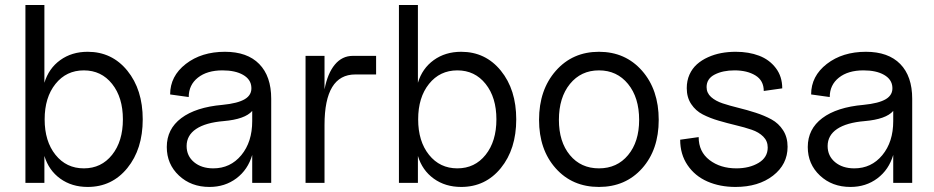

<svg xmlns="http://www.w3.org/2000/svg" viewBox="-20 -720 3677 756"><path d="M325.2 16.1Q262.7 16.1 217.3 -16.6Q171.9 -49.3 154.8 -106V0H80.1V-700.2H154.8V-394Q171.9 -450.7 217.3 -483.4Q262.7 -516.1 325.2 -516.1Q420.9 -516.1 481.4 -441.7Q542 -367.2 542 -250Q542 -132.8 481.4 -58.3Q420.9 16.1 325.2 16.1ZM198.5 -110.4Q241.2 -57.1 310.1 -57.1Q378.9 -57.1 421.4 -110.4Q463.9 -163.6 463.9 -250Q463.9 -336.4 421.4 -389.6Q378.9 -442.9 310.1 -442.9Q241.2 -442.9 198.5 -389.6Q155.8 -336.4 155.8 -250Q155.8 -163.6 198.5 -110.4Z M804.7 16.1Q732.4 16.1 684.6 -28.8Q636.7 -73.7 636.7 -141.1Q636.7 -211.9 693.8 -254.9Q751 -297.9 856 -307.1Q916.5 -313 944.3 -329.8Q972.2 -346.7 969.7 -377Q967.8 -407.7 937 -425.3Q906.2 -442.9 856 -442.9Q795.4 -442.9 759.3 -414.3Q723.1 -385.7 723.1 -337.9L649.9 -348.1Q649.9 -420.4 711.7 -468.3Q773.4 -516.1 865.7 -516.1Q953.6 -516.1 1000.7 -468Q1047.9 -419.9 1047.9 -331.1V0H973.1V-109.9Q956.1 -51.8 910.9 -17.8Q865.7 16.1 804.7 16.1ZM819.8 -57.1Q887.2 -57.1 930.2 -109.1Q973.1 -161.1 973.1 -243.2V-283.2Q944.8 -250.5 860.8 -243.2Q789.6 -237.3 752.2 -212.2Q714.8 -187 714.8 -145Q714.8 -106 744.1 -81.5Q773.4 -57.1 819.8 -57.1Z M1183.1 0V-500H1257.8V-368.2Q1270 -431.6 1298.6 -465.8Q1327.1 -500 1369.1 -500H1460.9V-426.8H1378.9Q1257.8 -426.8 1257.8 -228V0Z M1795.9 16.1Q1733.4 16.1 1688 -16.6Q1642.6 -49.3 1625.5 -106V0H1550.8V-700.2H1625.5V-394Q1642.6 -450.7 1688 -483.4Q1733.4 -516.1 1795.9 -516.1Q1891.6 -516.1 1952.1 -441.7Q2012.7 -367.2 2012.7 -250Q2012.7 -132.8 1952.1 -58.3Q1891.6 16.1 1795.9 16.1ZM1669.2 -110.4Q1711.9 -57.1 1780.8 -57.1Q1849.6 -57.1 1892.1 -110.4Q1934.6 -163.6 1934.6 -250Q1934.6 -336.4 1892.1 -389.6Q1849.6 -442.9 1780.8 -442.9Q1711.9 -442.9 1669.2 -389.6Q1626.5 -336.4 1626.5 -250Q1626.5 -163.6 1669.2 -110.4Z M2338.4 16.1Q2233.4 16.1 2168 -57.4Q2102.5 -130.9 2102.5 -248Q2102.5 -366.2 2168.5 -441.2Q2234.4 -516.1 2338.4 -516.1Q2442.4 -516.1 2508.1 -441.4Q2573.7 -366.7 2573.7 -248Q2573.7 -130.4 2508.3 -57.1Q2442.9 16.1 2338.4 16.1ZM2496.6 -248Q2496.6 -335.9 2452.9 -389.4Q2409.2 -442.9 2338.4 -442.9Q2267.6 -442.9 2224.1 -389.4Q2180.7 -335.9 2180.7 -248Q2180.7 -161.6 2223.9 -109.4Q2267.1 -57.1 2338.4 -57.1Q2409.7 -57.1 2453.1 -109.4Q2496.6 -161.6 2496.6 -248Z M2876 16.1Q2814.5 16.1 2765.4 -5.4Q2716.3 -26.9 2687.3 -69.6Q2658.2 -112.3 2658.2 -169.9L2731 -180.2Q2731 -122.6 2773.7 -89.8Q2816.4 -57.1 2879.4 -57.1Q2930.7 -57.1 2966.8 -78.6Q3002.9 -100.1 3002.9 -139.2Q3002.9 -164.6 2985.4 -182.1Q2967.8 -199.7 2939.7 -209.2Q2911.6 -218.8 2877.7 -226.8Q2843.8 -234.9 2809.6 -244.9Q2775.4 -254.9 2747.3 -269.3Q2719.2 -283.7 2701.7 -310.1Q2684.1 -336.4 2684.1 -373Q2684.1 -402.3 2694.8 -426.3Q2705.6 -450.2 2724.1 -466.8Q2742.7 -483.4 2767.6 -494.6Q2792.5 -505.9 2819.8 -511Q2847.2 -516.1 2877 -516.1Q2928.2 -516.1 2968.8 -500.7Q3009.3 -485.4 3034.7 -452.1Q3060.1 -418.9 3060.1 -372.1L2987.3 -361.8Q2987.3 -402.8 2954.6 -422.9Q2921.9 -442.9 2872.1 -442.9Q2826.2 -442.9 2794.2 -426.5Q2762.2 -410.2 2762.2 -377Q2762.2 -354 2779.8 -338.1Q2797.4 -322.3 2825.4 -313Q2853.5 -303.7 2887.5 -295.4Q2921.4 -287.1 2955.6 -276.1Q2989.7 -265.1 3017.8 -249.8Q3045.9 -234.4 3063.5 -207Q3081.1 -179.7 3081.1 -142.1Q3081.1 -72.8 3023.7 -28.3Q2966.3 16.1 2876 16.1Z M3328.6 16.1Q3256.3 16.1 3208.5 -28.8Q3160.6 -73.7 3160.6 -141.1Q3160.6 -211.9 3217.8 -254.9Q3274.9 -297.9 3379.9 -307.1Q3440.4 -313 3468.3 -329.8Q3496.1 -346.7 3493.7 -377Q3491.7 -407.7 3460.9 -425.3Q3430.2 -442.9 3379.9 -442.9Q3319.3 -442.9 3283.2 -414.3Q3247.1 -385.7 3247.1 -337.9L3173.8 -348.1Q3173.8 -420.4 3235.6 -468.3Q3297.4 -516.1 3389.6 -516.1Q3477.5 -516.1 3524.7 -468Q3571.8 -419.9 3571.8 -331.1V0H3497.1V-109.9Q3480 -51.8 3434.8 -17.8Q3389.6 16.1 3328.6 16.1ZM3343.8 -57.1Q3411.1 -57.1 3454.1 -109.1Q3497.1 -161.1 3497.1 -243.2V-283.2Q3468.8 -250.5 3384.8 -243.2Q3313.5 -237.3 3276.1 -212.2Q3238.8 -187 3238.8 -145Q3238.8 -106 3268.1 -81.5Q3297.4 -57.1 3343.8 -57.1Z"/></svg>

Font: Uncut Sans
Style: Regular
Weight: 400
Designer: Kasper Nordkvist
Foundry: UNCUT.wtf
Version: Version 1.304;Glyphs 3.2 (3246)